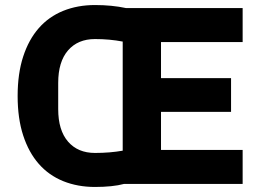

<svg xmlns="http://www.w3.org/2000/svg" viewBox="-20 -730 1038 762"><path d="M472 0Q450 6 420.5 9Q391 12 357 12Q288 12 231 -11Q174 -34 134 -79.5Q94 -125 72 -192.5Q50 -260 50 -349Q50 -438 72 -505.5Q94 -573 134 -618.5Q174 -664 231 -687Q288 -710 357 -710Q424 -710 480 -698H943V-563H619V-420H897V-286H619V-135H943V0ZM357 -123Q416 -123 467 -132V-565Q441 -570 413.5 -572.5Q386 -575 357 -575Q289 -575 250 -530Q211 -485 211 -401V-297Q211 -213 250 -168Q289 -123 357 -123Z"/></svg>

Font: IBM Plex Sans Arabic
Style: Bold
Weight: 700
Designer: Mike Abbink, Paul van der Laan, Pieter van Rosmalen, Wael Morcos, Khajak Apelian
Foundry: Bold Monday
Version: Version 1.2